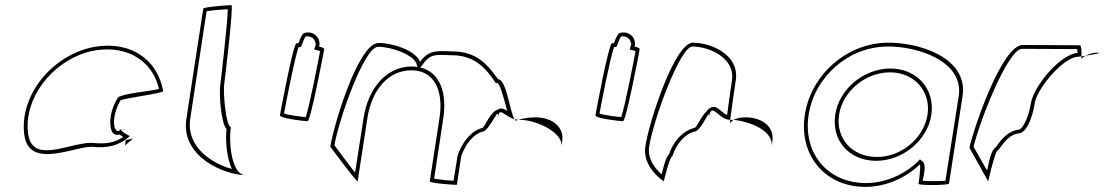

<svg xmlns="http://www.w3.org/2000/svg" viewBox="-20 -723 4334 751"><path d="M75 -196C94 -52 288 -160 350 -148C399 -144 446 -152 488 -191C480 -193 450 -212 453 -217C427 -188 409 -257 451 -330C465 -340 626 -358 618 -368C592 -506 469 -570 327 -535C170 -493 56 -341 75 -196ZM90 -200C72 -336 180 -481 329 -521C460 -553 574 -496 602 -375C562 -365 463 -358 442 -342L438 -336C413 -293 408 -252 413 -225C415 -208 425 -190 448 -197C452 -193 458 -190 462 -187C428 -164 393 -160 354 -163C270 -177 107 -71 90 -200ZM438 -217C438 -216 467 -217 468 -217C468 -217 468 -218 468 -218C468 -218 438 -217 438 -217ZM453 -218C453 -218 453 -217 453 -217C453 -217 453 -218 453 -218ZM469 -154 498 -179 500 -181 472 -175ZM488 -191C490 -191 490 -191 489 -190V-192Z M709 -258C686 -108 861 -38 941 -38C885 -38 874 -167 883 -226C864 -227 852 -361 857 -394C858 -401 895 -703 885 -703C875 -703 776 -696 775 -689ZM724 -258 788 -679C810 -683 852 -686 871 -687C870 -630 843 -401 842 -394C836 -358 844 -243 866 -218C861 -172 867 -105 887 -62C804 -85 708 -151 724 -258Z M1075 -272C1073 -260 1170 -249 1183 -249C1195 -249 1246 -518 1248 -530C1249 -534 1241 -538 1228 -541C1230 -548 1231 -556 1228 -564C1222 -588 1195 -602 1171 -594C1165 -594 1156 -578 1147 -554H1140C1127 -554 1077 -284 1075 -272ZM1091 -279C1098 -318 1132 -495 1148 -539H1157L1162 -551C1167 -565 1172 -576 1175 -580C1191 -584 1209 -575 1213 -558C1216 -554 1215 -547 1213 -543L1209 -529L1223 -526C1227 -525 1230 -524 1232 -523C1225 -485 1191 -310 1176 -265C1152 -267 1107 -273 1091 -279Z M1272 -149C1272 -149 1378 -6 1379 -14L1417 -261C1435 -376 1502 -448 1589 -448C1678 -448 1716 -370 1699 -261L1661 -14C1660 -6 1756 0 1767 0L1784 -112C1802 -164 1836 -200 1867 -208C1894 -208 1936 -320 1927 -261C1934 -309 1950 -269 1992 -257C1973 -290 1961 -413 1928 -413C1872 -494 1825 -522 1745 -522C1685 -525 1656 -526 1623 -481C1606 -526 1515 -555 1461 -555C1381 -555 1284 -230 1272 -149ZM1288 -155C1305 -253 1404 -540 1459 -540C1510 -540 1596 -510 1609 -474L1613 -461C1606 -462 1598 -463 1591 -463C1493 -463 1420 -380 1402 -261L1369 -48C1342 -81 1300 -140 1288 -155ZM1624 -459 1635 -473C1663 -511 1681 -510 1742 -507H1743C1818 -507 1867 -479 1919 -398H1926C1936 -395 1951 -337 1964 -289C1956 -295 1939 -305 1925 -293C1899 -286 1877 -229 1868 -223H1867L1865 -222C1825 -212 1789 -170 1770 -115L1754 -16C1731 -17 1695 -21 1678 -24L1714 -261C1729 -360 1701 -441 1624 -459ZM1992 -257C1994 -254 1996 -252 1998 -251L2007 -254ZM2007 -254H2016C2076 -254 2185 -205 2176 -149L2179 -170C2188 -228 2138 -264 2074 -264C2053 -264 2029 -261 2007 -254Z M2309 -272C2307 -260 2404 -249 2417 -249C2429 -249 2480 -518 2482 -530C2483 -534 2475 -538 2462 -541C2464 -548 2465 -556 2462 -564C2456 -588 2429 -602 2405 -594C2399 -594 2390 -578 2381 -554H2374C2361 -554 2311 -284 2309 -272ZM2325 -279C2332 -318 2366 -495 2382 -539H2391L2396 -551C2401 -565 2406 -576 2409 -580C2425 -584 2443 -575 2447 -558C2450 -554 2449 -547 2447 -543L2443 -529L2457 -526C2461 -525 2464 -524 2466 -523C2459 -485 2425 -310 2410 -265C2386 -267 2341 -273 2325 -279Z M2504 -149C2492 -68 2576 -14 2576 -14C2575 -6 2599 -112 2610 -112C2629 -171 2666 -200 2695 -208C2725 -208 2760 -314 2752 -261C2763 -331 2787 -256 2836 -254C2840 -281 2848 -346 2858 -409C2873 -510 2760 -556 2690 -556C2620 -556 2519 -250 2504 -149ZM2519 -149C2536 -257 2641 -541 2688 -541C2755 -541 2856 -496 2843 -409C2835 -358 2829 -305 2824 -273C2806 -281 2795 -298 2778 -304C2766 -308 2750 -299 2744 -287C2723 -271 2709 -228 2697 -223H2695L2693 -222C2657 -212 2618 -180 2597 -120C2582 -104 2575 -66 2568 -41C2543 -63 2512 -101 2519 -149ZM2836 -254C2836 -246 2836 -242 2837 -241C2836 -237 2837 -246 2849 -254ZM2849 -254C2903 -250 3008 -215 2998 -149L3001 -170C3010 -228 2960 -264 2896 -264C2872 -264 2858 -259 2849 -254Z M3128 -274C3104 -118 3205 8 3365 8C3446 8 3524 -28 3578 -80C3583 -76 3573 -4 3573 -4C3572 3 3691 2 3692 -5L3745 -347C3768 -500 3570 -558 3451 -556C3291 -554 3152 -430 3128 -274ZM3143 -274C3166 -422 3297 -539 3449 -541C3568 -543 3751 -484 3730 -347L3678 -16C3656 -14 3609 -14 3589 -16C3592 -34 3605 -79 3588 -92L3578 -100L3569 -90C3518 -41 3444 -7 3367 -7C3215 -7 3120 -126 3143 -274ZM3247 -274C3232 -175 3300 -94 3407 -94C3512 -94 3608 -175 3623 -274C3638 -375 3566 -455 3463 -455C3359 -455 3262 -375 3247 -274ZM3262 -274C3276 -366 3365 -440 3461 -440C3556 -440 3622 -366 3608 -274C3594 -184 3507 -109 3410 -109C3311 -109 3248 -184 3262 -274Z M3772 -145 3845 -14C3844 -6 3872 -135 3883 -135C3894 -142 3916 -194 3963 -201C3993 -201 4018 -258 4027 -318C4036 -378 4141 -501 4197 -501C4197 -501 4202 -502 4210 -503C4211 -520 4210 -546 4204 -546C4204 -546 4062 -547 3980 -547C3900 -547 3789 -225 3772 -145ZM3788 -149C3811 -246 3922 -532 3978 -532C4049 -532 4164 -531 4193 -531C4193 -527 4195 -522 4195 -516C4125 -510 4022 -384 4012 -318C4002 -254 3976 -216 3965 -216H3963C3912 -208 3883 -157 3876 -148C3853 -133 3849 -86 3841 -56ZM4210 -503C4210 -498 4209 -494 4209 -491C4209 -494 4216 -500 4226 -505C4220 -504 4215 -504 4210 -503ZM4226 -505C4257 -510 4297 -517 4270 -517C4254 -517 4238 -511 4226 -505Z"/></svg>

Font: Ampere
Style: OuLnIta
Weight: 400
Version: Version 1